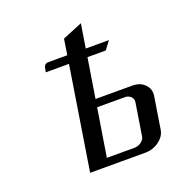

<svg xmlns="http://www.w3.org/2000/svg" viewBox="-102 -622 673 711"><g transform="rotate(-20 234.0 -266.0)"><path d="M107.9 -405.8 110.8 -421.9Q113.8 -438 130.9 -438H204.1L213.9 -500L292 -532.2L276.9 -438H368.2L344.2 -405.8H272L247.1 -250H392.1Q422.4 -250 440.4 -231.9Q455.6 -217.3 455.6 -196.8Q455.6 -190.9 455.1 -188L435.1 -62Q431.6 -36.1 407.2 -18.1Q383.3 0 352.1 0H134.8L199.2 -405.8ZM211.9 -30.8H320.8Q335.9 -30.8 348.1 -40Q360.8 -50.3 361.8 -62L381.8 -188Q383.8 -201.2 375 -210Q365.7 -219.2 351.1 -219.2H242.2Z"/></g></svg>

Font: Hhenum
Style: Italic
Weight: 400
Designer: T. Christopher White
Version: Version 1.0